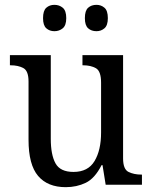

<svg xmlns="http://www.w3.org/2000/svg" viewBox="-20 -764 629 794"><path d="M252 10Q177 10 137.5 -36.5Q98 -83 98 -186V-427Q98 -471 76.5 -482.5Q55 -494 24 -494H21V-536H190V-190Q190 -124 209.5 -88.5Q229 -53 284 -53Q344 -53 371 -98Q398 -143 398 -216V-422Q398 -470 376.5 -482Q355 -494 324 -494H321V-536H489V-109Q489 -64 511.5 -53Q534 -42 564 -42H567V0H417L404 -81H400Q372 -26 334.5 -8Q297 10 252 10ZM379 -635Q358 -635 344.5 -647Q331 -659 331 -689Q331 -720 344.5 -732Q358 -744 379 -744Q398 -744 412 -732Q426 -720 426 -689Q426 -659 412 -647Q398 -635 379 -635ZM205 -635Q185 -635 171.5 -647Q158 -659 158 -689Q158 -720 171.5 -732Q185 -744 205 -744Q225 -744 239.5 -732Q254 -720 254 -689Q254 -659 239.5 -647Q225 -635 205 -635Z"/></svg>

Font: Noto Serif Sinhala SemiCondensed
Style: Regular
Weight: 400
Width: 4
Designer: Jelle Bosma - Monotype Design Team
Foundry: Monotype Imaging Inc.
Version: Version 2.007; ttfautohint (v1.8.4.7-5d5b)